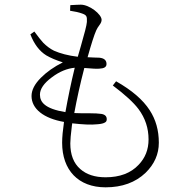

<svg xmlns="http://www.w3.org/2000/svg" viewBox="-20 -777 785 822"><path d="M432 25C503 25 560 4 603 -37C641 -74 660 -117 660 -166C660 -219 647 -265 621 -305C592 -350 544 -391 477 -429L463 -411C515 -372 552 -338 573 -310C602 -271 616 -228 616 -180C616 -137 602 -101 573 -71C540 -36 493 -18 432 -18C386 -18 350 -30 324 -53C295 -78 281 -115 281 -163C281 -176 283 -202 288 -241C289 -244 289 -247 289 -249C334 -244 370 -242 397 -245C413 -246 424 -249 430 -253C435 -256 437 -260 437 -267C437 -281 427 -289 407 -290C401 -291 387 -292 365 -292C338 -292 315 -292 298 -293C309 -353 323 -417 341 -486C374 -483 396 -482 405 -483C426 -484 436 -490 436 -503C436 -519 426 -528 405 -530C394 -530 378 -531 355 -532C371 -589 383 -627 392 -647C395 -654 400 -662 406 -670C412 -678 415 -685 415 -692C415 -716 363 -757 326 -757C316 -757 301 -756 281 -755L280 -731C301 -728 318 -724 332 -719C351 -712 353 -707 352 -683C351 -669 342 -634 326 -579C320 -559 316 -544 313 -534C272 -539 238 -548 211 -560C195 -568 180 -579 165 -594C156 -604 143 -620 127 -642L110 -630C126 -588 149 -558 178 -540C197 -529 220 -519 249 -510C211 -491 180 -469 155 -444C128 -417 115 -391 115 -366C115 -311 167 -270 254 -255C249 -220 246 -190 246 -166C246 -49 315 25 432 25ZM260 -297C217 -304 187 -315 170 -330C157 -341 151 -355 151 -372C151 -396 168 -421 202 -446C235 -471 268 -484 300 -487C284 -422 271 -358 260 -297Z"/></svg>

Font: AllPunType ExtraLight
Style: Regular
Weight: 280
Version: 1.0